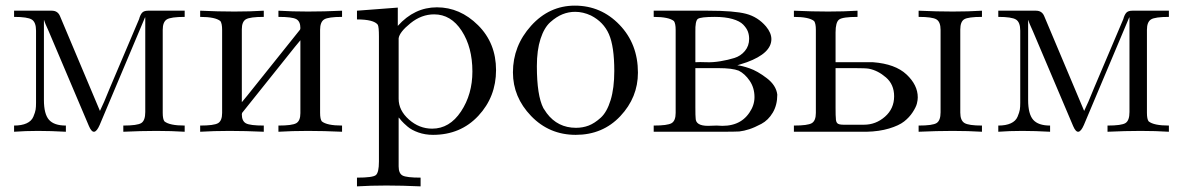

<svg xmlns="http://www.w3.org/2000/svg" viewBox="-20 -469 4202 682"><path d="M136 -114Q136 -64 154 -43.5Q172 -23 214 -23V-1Q161 -4 115 -4Q69 -4 30 -1V-23Q57 -23 74.5 -31Q92 -39 98.5 -54.5Q105 -70 106.5 -79.5Q108 -89 108 -104V-360Q108 -390 93 -399.5Q78 -409 30 -409V-431H164Q185 -431 193 -412L335 -75Q348 -101 370 -156L474 -401Q478 -416 484.5 -423.5Q491 -431 506 -431H636V-409Q587 -409 572.5 -400Q558 -391 558 -363V-68Q558 -46 564 -38Q582 -23 636 -23V-1Q590 -4 535.5 -4Q481 -4 418 -1V-23Q468 -23 482 -32Q496 -41 496 -71V-407H495L334 -25Q314 21 296 -21L153 -358Q139 -388 137 -397H136Z M839 -63Q839 -39 853.5 -31Q868 -23 917 -23V-1Q852 -4 795.5 -4Q739 -4 691 -1V-23Q740 -23 754.5 -31.5Q769 -40 769 -68V-363Q769 -385 763 -394Q745 -409 691 -409V-431Q756 -428 812.5 -428Q869 -428 917 -431V-409Q868 -409 853.5 -400.5Q839 -392 839 -365V-106Q848 -116 898 -179L1046 -364Q1047 -367 1047 -369Q1047 -393 1032.5 -401Q1018 -409 969 -409V-431Q1017 -428 1074 -428Q1131 -428 1195 -431V-409Q1146 -409 1131.5 -400Q1117 -391 1117 -363V-68Q1117 -46 1123 -38Q1141 -23 1195 -23V-1Q1130 -4 1073.5 -4Q1017 -4 969 -1V-23Q1018 -23 1032.5 -31.5Q1047 -40 1047 -67V-326Q1038 -316 988 -253L840 -68Q839 -65 839 -63Z M1396 122Q1396 147 1410 154.5Q1424 162 1474 162V193Q1409 190 1352.5 190Q1296 190 1248 193V162Q1304 162 1315 153Q1326 144 1326 105V-340Q1326 -373 1322 -381Q1308 -400 1248 -400V-431L1393 -442V-377Q1452 -443 1532 -443Q1614 -443 1678 -379.5Q1742 -316 1742 -220Q1742 -125 1679 -57.5Q1616 10 1518 10Q1490 10 1466 1.5Q1442 -7 1427.5 -19.5Q1413 -32 1406.5 -39.5Q1400 -47 1397 -51H1396ZM1396 -118Q1396 -77 1432.5 -44.5Q1469 -12 1515 -12Q1577 -12 1617.5 -73Q1658 -134 1658 -215Q1658 -301 1620 -359.5Q1582 -418 1522 -418Q1477 -418 1438 -386.5Q1399 -355 1396 -333Z M2246 -211Q2246 -123 2183.5 -56.5Q2121 10 2025 10Q1931 10 1866.5 -57Q1802 -124 1802 -212Q1802 -306 1866.5 -377.5Q1931 -449 2022 -449Q2115 -449 2180.5 -381Q2246 -313 2246 -211ZM2023 -427Q2000 -427 1978.5 -418.5Q1957 -410 1935 -390.5Q1913 -371 1900 -331Q1887 -291 1887 -234Q1887 -130 1910 -85L1922 -67Q1961 -15 2026 -15Q2050 -15 2071 -23Q2092 -31 2114 -51Q2136 -71 2149 -113.5Q2162 -156 2162 -217Q2162 -304 2143 -347.5Q2124 -391 2079 -414Q2051 -427 2023 -427Z M2599 -237Q2614 -236 2642 -226.5Q2670 -217 2703.5 -191.5Q2737 -166 2741 -133Q2741 -96 2725 -69Q2709 -42 2684.5 -29Q2660 -16 2641.5 -10Q2623 -4 2606 -2Q2597 -1 2521 -1H2302V-23Q2351 -23 2365.5 -31.5Q2380 -40 2380 -68V-363Q2380 -385 2374 -394Q2356 -409 2302 -409V-431H2495Q2588 -431 2630 -420Q2672 -409 2701 -375Q2720 -352 2720 -330Q2720 -280 2633 -248ZM2641 -331Q2641 -345 2636.5 -357Q2632 -369 2620 -381.5Q2608 -394 2582 -401.5Q2556 -409 2519 -409Q2469 -409 2459 -402Q2449 -395 2450 -355V-248Q2466 -249 2489 -248Q2512 -247 2539 -251.5Q2566 -256 2588.5 -263Q2611 -270 2626 -288Q2641 -306 2641 -331ZM2450 -227V-88Q2450 -56 2451 -49Q2451 -22 2495 -22L2526 -23Q2606 -15 2642 -69Q2660 -95 2660 -124Q2660 -157 2643 -182Q2626 -207 2604 -218Q2581 -227 2532 -227Z M3240 -123Q3240 -114 3237 -101.5Q3234 -89 3222 -70.5Q3210 -52 3191.5 -37.5Q3173 -23 3138 -12.5Q3103 -2 3058 -1H2800V-23Q2849 -23 2863.5 -31.5Q2878 -40 2878 -68V-363Q2878 -385 2872 -394Q2854 -409 2800 -409V-431Q2865 -428 2921.5 -428Q2978 -428 3026 -431V-409Q2973 -409 2960.5 -399.5Q2948 -390 2948 -354V-248H3081Q3160 -242 3200 -204.5Q3240 -167 3240 -123ZM3243 -23Q3293 -23 3307 -32Q3321 -41 3321 -70V-363Q3321 -391 3306.5 -400Q3292 -409 3243 -409V-431Q3308 -428 3364 -428Q3420 -428 3468 -431V-409Q3419 -409 3405 -400.5Q3391 -392 3391 -364V-69Q3391 -41 3406 -32Q3421 -23 3468 -23V-1Q3420 -4 3364 -4Q3308 -4 3243 -1ZM3049 -26Q3091 -26 3123.5 -54.5Q3156 -83 3156 -127Q3156 -169 3127 -194Q3098 -219 3066 -225Q3055 -227 3017 -227H2948V-86Q2948 -55 2949 -49Q2949 -37 2954 -31.5Q2959 -26 2976 -26H3023Q3029 -26 3033 -26Q3037 -26 3042 -26Q3047 -26 3049 -26Z M3632 -114Q3632 -64 3650 -43.5Q3668 -23 3710 -23V-1Q3657 -4 3611 -4Q3565 -4 3526 -1V-23Q3553 -23 3570.5 -31Q3588 -39 3594.5 -54.5Q3601 -70 3602.5 -79.5Q3604 -89 3604 -104V-360Q3604 -390 3589 -399.5Q3574 -409 3526 -409V-431H3660Q3681 -431 3689 -412L3831 -75Q3844 -101 3866 -156L3970 -401Q3974 -416 3980.5 -423.5Q3987 -431 4002 -431H4132V-409Q4083 -409 4068.5 -400Q4054 -391 4054 -363V-68Q4054 -46 4060 -38Q4078 -23 4132 -23V-1Q4086 -4 4031.5 -4Q3977 -4 3914 -1V-23Q3964 -23 3978 -32Q3992 -41 3992 -71V-407H3991L3830 -25Q3810 21 3792 -21L3649 -358Q3635 -388 3633 -397H3632Z"/></svg>

Font: cwTeXMing
Style: Medium
Weight: 500
Version: Version 1.17